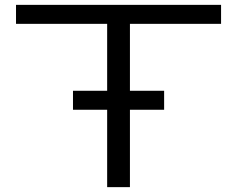

<svg xmlns="http://www.w3.org/2000/svg" viewBox="-20 -770 976 790"><path d="M420.9 0V-318.4H280.3V-396.5H420.9V-671.9H45.9V-750H889.6V-671.9H514.6V-396.5H655.3V-318.4H514.6V0Z"/></svg>

Font: Michroma
Style: Regular
Weight: 400
Designer: Vernon Adams
Foundry: Vernon Adams
Version: Version 1.100; ttfautohint (v1.8.4.7-5d5b);gftools[0.9.29]